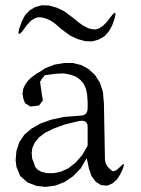

<svg xmlns="http://www.w3.org/2000/svg" viewBox="-20 -736 540 737"><path d="M309.6 -396.5 300.8 -415 288.1 -429.7 272.5 -441.4 251 -449.2 225.6 -454.1 196.3 -453.1 152.3 -447.3 141.6 -434.6 133.8 -421.9 140.6 -374 144.5 -350.6 129.9 -331.1 96.7 -327.1 76.2 -339.8 69.3 -358.4 66.4 -377 69.3 -395.5 77.1 -412.1 87.9 -426.8 101.6 -439.5 123 -455.1 133.8 -460.9 154.3 -474.6 190.4 -488.3 225.6 -494.1H259.8L292 -486.3L320.3 -470.7L344.7 -448.2L363.3 -418.9L375 -383.8L378.9 -338.9L382.8 -127Q382.8 -97.7 414.1 -78.1L427.7 -83L444.3 -98.6Q461.9 -117.2 452.1 -89.8L441.4 -66.4L428.7 -46.9L412.1 -32.2L391.6 -23.4L368.2 -25.4L347.7 -38.1L331.1 -60.5L321.3 -88.9L316.4 -113.3L312.5 -128.9L290 -89.8L260.7 -59.6L227.5 -37.1L191.4 -23.4L154.3 -18.6L119.1 -22.5L85 -36.1L57.6 -60.5L43 -95.7L40 -121.1L43 -156.2L53.7 -189.5L73.2 -218.8L100.6 -242.2L134.8 -261.7L175.8 -276.4L224.6 -287.1L287.1 -292Q316.4 -292 316.4 -321.3V-344.7L314.5 -373ZM284.2 -271.5 230.5 -258.8 187.5 -243.2 153.3 -226.6 128.9 -208 113.3 -188.5 104.5 -168.9 101.6 -149.4 103.5 -127 110.4 -110.4 114.3 -96.7 124 -85 139.6 -76.2 161.1 -71.3H186.5L213.9 -77.1L242.2 -89.8L269.5 -111.3L294.9 -139.6L316.4 -176.8V-249Q316.4 -277.3 284.2 -271.5ZM215.8 -624 193.4 -643.6 173.8 -657.2 156.2 -665 141.6 -668.9 127.9 -669.9 114.3 -666 99.6 -657.2 84 -640.6 64.5 -614.3Q44.9 -592.8 53.7 -625L63.5 -653.3L76.2 -677.7L93.8 -696.3L115.2 -709L140.6 -715.8L168 -714.8L196.3 -707L225.6 -693.4L258.8 -668.9L281.2 -650.4L300.8 -636.7L318.4 -627.9L333 -624L346.7 -623L360.4 -627L375 -636.7L390.6 -652.3L410.2 -677.7Q428.7 -700.2 420.9 -668L411.1 -639.6L398.4 -616.2L380.9 -596.7L358.4 -584L334 -577.1L306.6 -578.1L278.3 -585.9L249 -599.6Z"/></svg>

Font: B2 Hana
Style: Regular
Weight: 500
Version: 2020-08-05; (max)